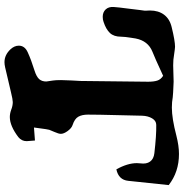

<svg xmlns="http://www.w3.org/2000/svg" viewBox="-1 -819 820 858"><g transform="rotate(90 409.0 -390.0)"><path d="M318.8 -709Q335.4 -698.2 340.3 -682.4Q345.2 -666.5 345.2 -642.1L341.8 -339.8Q341.3 -331.5 339.6 -300.5Q337.9 -269.5 337.9 -252.9Q337.9 -228 339.8 -216.8Q344.2 -189.5 344.2 -187Q344.2 -167 333.5 -155Q322.8 -143.1 296.9 -134.8Q246.6 -119.1 213.9 -104Q184.1 -90.8 184.1 -64Q184.1 -44.4 200.2 -26.9Q225.6 0 257.8 0Q267.6 0 280.8 -2.9Q310.1 -9.3 391.1 -28.8Q425.3 -37.1 436 -37.1Q453.1 -37.1 471.2 -29.8Q487.8 -23.9 502.9 -23.9Q542.5 -23.9 592.8 -62Q610.8 -76.7 610.8 -99.1Q610.8 -105.5 609.4 -117.7Q607.9 -129.9 607.9 -136.2Q575.7 -133.3 549.8 -131.8Q550.8 -137.7 554 -162.6Q557.1 -187.5 560.1 -200.2Q561.5 -205.1 569.8 -223.6Q578.1 -242.2 578.1 -252Q578.1 -265.1 565.4 -282.5Q552.7 -299.8 539.1 -304.2Q510.7 -313.5 501.5 -330.1Q492.2 -346.7 492.2 -373Q492.2 -417.5 494.4 -499.5Q496.6 -581.5 497.1 -615.2Q498 -641.6 509 -659.9Q520 -678.2 538.1 -678.2Q583.5 -679.2 664.1 -669.9Q690.4 -667 702.1 -650.6Q713.9 -634.3 710 -606.9Q710 -604.5 709.5 -599.4Q709 -594.2 709 -591.8Q709 -549.8 736.8 -500Q783.7 -509.8 788.1 -553.2Q788.1 -555.2 807.1 -733.9Q748.5 -779.8 668 -779.8Q631.8 -779.8 585.9 -768.1Q509.3 -748 460.9 -748Q435.5 -748 414.1 -752Q406.2 -753.4 345.2 -755.9Q333 -755.9 308.6 -754.9Q284.2 -753.9 272 -753.9Q245.1 -753.9 225.1 -757.8Q195.3 -762.2 189 -762.2Q162.6 -762.2 101.1 -747.1Q64.5 -738.3 45.7 -713.1Q26.9 -688 26.9 -649.9Q26.9 -636.7 27.8 -629.9V-627Q27.8 -626.5 24.9 -606Q23.4 -590.3 18.1 -550Q12.7 -509.8 11.2 -487.8Q9.8 -465.3 22.2 -452.1Q34.7 -439 55.2 -439Q67.9 -439 78.1 -442.9Q110.8 -453.6 127.4 -471.2Q144 -488.8 144 -521Q144 -530.3 145.3 -540.8Q146.5 -551.3 148.7 -565.4Q150.9 -579.6 151.9 -585.9Q162.6 -641.6 210.9 -661.1Q231.9 -668.9 318.8 -709Z"/></g></svg>

Font: Sonetni venez
Style: Regular
Weight: 400
Designer: Alja Herlah
Foundry: Type Salon
Version: Version 1.000;hotconv 1.0.109;makeotfexe 2.5.65596